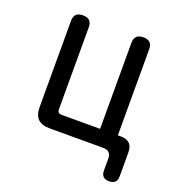

<svg xmlns="http://www.w3.org/2000/svg" viewBox="-127 -667 854 914"><g transform="rotate(20 300.0 -210.0)"><path d="M565 100Q565 120 555 130Q545 140 525 140Q505 140 495 130Q485 120 485 100V40Q485 20 475 10Q465 0 445 0H174Q133 0 113.5 -19.5Q94 -39 94 -80V-515Q94 -538 105 -549Q116 -560 139 -560Q162 -560 173 -549Q184 -538 184 -515V-100Q184 -90 189 -85Q194 -80 204 -80H400V-515Q400 -538 411 -549Q422 -560 445 -560Q468 -560 479 -549Q490 -538 490 -515V-80H505Q535 -80 550 -65Q565 -50 565 -20Z"/></g></svg>

Font: Maple Mono NF
Style: Regular
Weight: 400
Monospace: yes
Designer: subframe7536
Version: Version 7.000